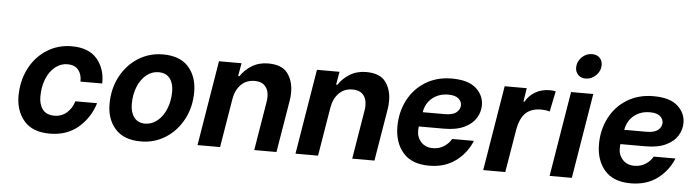

<svg xmlns="http://www.w3.org/2000/svg" viewBox="-48 -976 4280 1187"><g transform="rotate(5 2092.0 -382.0)"><path d="M74 -207 75 -229Q79 -314 118 -385.5Q157 -457 224.5 -499Q292 -541 376 -541Q481 -541 533 -480.5Q585 -420 583 -328H448Q449 -373 426.5 -400.5Q404 -428 359 -428Q317 -428 282.5 -400Q248 -372 228.5 -323.5Q209 -275 209 -214Q209 -165 232.5 -134.5Q256 -104 305 -104Q350 -104 382 -132Q414 -160 427 -204H562Q534 -112 463 -51.5Q392 9 286 9Q179 9 126.5 -52.5Q74 -114 74 -207Z M639 -206Q639 -300 679 -376Q719 -452 788 -496Q857 -540 942 -540Q1048 -540 1101 -480Q1154 -420 1154 -325Q1154 -232 1114 -156Q1074 -80 1005 -36Q936 8 852 8Q746 8 692.5 -52Q639 -112 639 -206ZM1018 -317Q1018 -367 994.5 -397.5Q971 -428 924 -428Q883 -428 849 -400.5Q815 -373 795.5 -325Q776 -277 776 -218Q776 -167 799.5 -135.5Q823 -104 869 -104Q910 -104 944.5 -132.5Q979 -161 998.5 -209.5Q1018 -258 1018 -317Z M1290 -528H1430L1416 -447H1424Q1449 -486 1493 -513.5Q1537 -541 1595 -541Q1680 -541 1715.5 -493.5Q1751 -446 1751 -377Q1751 -346 1747 -325L1693 0H1555L1605 -302Q1608 -320 1608 -335Q1608 -378 1585.5 -402Q1563 -426 1521 -426Q1468 -426 1435 -391.5Q1402 -357 1393 -302L1343 0H1203Z M1898 -528H2038L2024 -447H2032Q2057 -486 2101 -513.5Q2145 -541 2203 -541Q2288 -541 2323.5 -493.5Q2359 -446 2359 -377Q2359 -346 2355 -325L2301 0H2163L2213 -302Q2216 -320 2216 -335Q2216 -378 2193.5 -402Q2171 -426 2129 -426Q2076 -426 2043 -391.5Q2010 -357 2001 -302L1951 0H1811Z M2424 -222Q2424 -312 2462.5 -386.5Q2501 -461 2571.5 -504Q2642 -547 2734 -547Q2836 -547 2884.5 -503.5Q2933 -460 2933 -399Q2933 -357 2910.5 -319.5Q2888 -282 2838.5 -258Q2789 -234 2713 -234H2556L2555 -226Q2554 -220 2554 -208Q2554 -166 2581 -137Q2608 -108 2654 -108Q2691 -108 2721 -126.5Q2751 -145 2768 -175H2903Q2871 -97 2804 -47.5Q2737 2 2640 2Q2532 2 2478 -60.5Q2424 -123 2424 -222ZM2709 -324Q2759 -324 2781.5 -343Q2804 -362 2804 -388Q2804 -412 2783.5 -429Q2763 -446 2721 -446Q2663 -446 2622.5 -413.5Q2582 -381 2572 -324Z M3063 -528H3200L3187 -444H3194Q3212 -479 3251 -503.5Q3290 -528 3345 -528Q3367 -528 3380 -524L3354 -397Q3329 -404 3302 -404Q3239 -404 3204.5 -371Q3170 -338 3157 -264L3113 0H2976Z M3475 -528H3613L3526 0H3388ZM3493 -682Q3493 -719 3520.5 -746Q3548 -773 3584 -773Q3614 -773 3631.5 -755.5Q3649 -738 3649 -710Q3649 -674 3621.5 -646.5Q3594 -619 3557 -619Q3528 -619 3510.5 -637Q3493 -655 3493 -682Z M3675 -222Q3675 -312 3713.5 -386.5Q3752 -461 3822.5 -504Q3893 -547 3985 -547Q4087 -547 4135.5 -503.5Q4184 -460 4184 -399Q4184 -357 4161.5 -319.5Q4139 -282 4089.5 -258Q4040 -234 3964 -234H3807L3806 -226Q3805 -220 3805 -208Q3805 -166 3832 -137Q3859 -108 3905 -108Q3942 -108 3972 -126.5Q4002 -145 4019 -175H4154Q4122 -97 4055 -47.5Q3988 2 3891 2Q3783 2 3729 -60.5Q3675 -123 3675 -222ZM3960 -324Q4010 -324 4032.5 -343Q4055 -362 4055 -388Q4055 -412 4034.5 -429Q4014 -446 3972 -446Q3914 -446 3873.5 -413.5Q3833 -381 3823 -324Z"/></g></svg>

Font: Be Vietnam
Style: Bold Italic
Weight: 700
Italic angle: -9.66701°
Designer: Gabriel Lam
Foundry: TypeRant
Version: Version 3.000